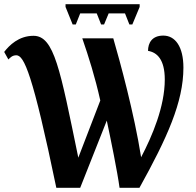

<svg xmlns="http://www.w3.org/2000/svg" viewBox="-21 -897 936 917"><path d="M326 -780H341L362 -833H441L462 -780H476L498 -833H576L597 -780H611L646 -864V-877H292V-864ZM248 0H362L489 -321C508 -232 540 -75 550 0H645C777 -238 855 -409 855 -574C855 -674 816 -727 759 -727C705 -727 686 -692 686 -654C729 -647 766 -613 766 -517C766 -388 706 -247 653 -146C620 -355 552 -604 520 -714H372C403 -624 433 -529 458 -417L353 -144C266 -566 238 -726 139 -726C68 -726 23 -680 -1 -649L19 -613C28 -622 38 -633 57 -633C94 -633 135 -545 248 0Z"/></svg>

Font: Noto Serif Condensed
Style: Bold
Weight: 700
Width: 3
Designer: Monotype Design Team
Foundry: Monotype Imaging Inc.
Version: Version 2.015